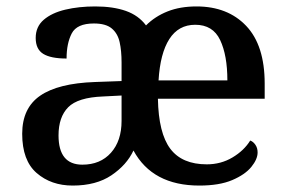

<svg xmlns="http://www.w3.org/2000/svg" viewBox="-20 -567 890 597"><path d="M206 10Q139 10 94 -29Q49 -68 49 -151Q49 -231 105 -269.5Q161 -308 275 -312L358 -315V-373Q358 -409 352 -436Q346 -463 327.5 -478.5Q309 -494 272 -494Q219 -494 203 -463Q187 -432 187 -385Q138 -385 114.5 -399.5Q91 -414 91 -449Q91 -484 116 -505.5Q141 -527 183 -537Q225 -547 276 -547Q332 -547 371.5 -533Q411 -519 434 -488Q462 -516 501 -531.5Q540 -547 591 -547Q688 -547 745.5 -486.5Q803 -426 803 -307V-260H471Q473 -153 509.5 -104.5Q546 -56 623 -56Q667 -56 703 -77.5Q739 -99 758 -130Q767 -127 774 -117Q781 -107 781 -93Q781 -72 761.5 -48Q742 -24 702 -7Q662 10 600 10Q454 10 395 -99Q374 -54 326.5 -22Q279 10 206 10ZM687 -317Q687 -395 664.5 -442.5Q642 -490 587 -490Q535 -490 506.5 -445.5Q478 -401 473 -317ZM236 -55Q292 -55 325 -92Q358 -129 358 -191V-270L300 -267Q222 -264 192 -233.5Q162 -203 162 -146Q162 -55 236 -55Z"/></svg>

Font: Noto Serif Lao Medium
Style: Regular
Weight: 500
Designer: Monotype Design Team
Foundry: Monotype Imaging Inc.
Version: Version 2.003; ttfautohint (v1.8.4.7-5d5b)